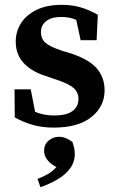

<svg xmlns="http://www.w3.org/2000/svg" viewBox="-20 -513 484 793"><path d="M202 14Q156 14 117.5 3.5Q79 -7 41 -28L40 -144H107L125 -51Q161 -36 203 -36Q254 -36 279 -54Q304 -72 304 -104Q304 -132 284 -149.5Q264 -167 216 -183L166 -200Q110 -218 77.5 -253Q45 -288 45 -341Q45 -383 67 -417.5Q89 -452 131.5 -472.5Q174 -493 235 -493Q278 -493 313.5 -482.5Q349 -472 384 -452L379 -347H313L295 -431Q267 -443 233 -443Q193 -443 171 -426Q149 -409 149 -380Q149 -353 167.5 -336.5Q186 -320 237 -303L277 -291Q350 -266 381 -229Q412 -192 412 -140Q412 -73 357.5 -29.5Q303 14 202 14ZM289 122Q289 156 269.5 182.5Q250 209 217.5 228Q185 247 147 260L135 226Q161 216 179.5 205Q198 194 213 177Q191 166 176.5 148.5Q162 131 162 109Q162 84 180.5 68Q199 52 224 52Q251 52 279 73Q289 102 289 122Z"/></svg>

Font: Source Serif Pro Semibold
Style: Regular
Weight: 600
Designer: Frank Grießhammer
Foundry: Adobe Systems Incorporated
Version: Version 3.000;hotconv 1.0.109;makeotfexe 2.5.65596